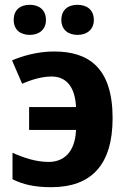

<svg xmlns="http://www.w3.org/2000/svg" viewBox="-20 -768 530 798"><path d="M37 -685C37 -643 66 -623 104 -623C140 -623 171 -643 171 -685C171 -729 140 -748 104 -748C66 -748 37 -729 37 -685ZM235 -685C235 -643 265 -623 302 -623C339 -623 370 -643 370 -685C370 -729 339 -748 302 -748C265 -748 235 -729 235 -685ZM193 10C358 10 448 -81 448 -277C448 -488 347 -554 205 -554C135 -554 72 -535 30 -517L72 -420C106 -435 152 -450 194 -450C255 -450 292 -408 296 -323H101V-228H296C292 -134 244 -95 182 -95C130 -95 79 -112 32 -133V-23C78 0 127 10 193 10Z"/></svg>

Font: Noto Sans Display
Style: Bold
Weight: 700
Designer: Monotype Design Team
Foundry: Monotype Imaging Inc.
Version: Version 1.900